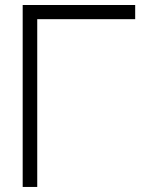

<svg xmlns="http://www.w3.org/2000/svg" viewBox="-20 -740 565 760"><path d="M69.8 0V-720.2H515.1V-664.1H127.4V0Z"/></svg>

Font: Manrope Light
Style: Regular
Weight: 300
Designer: Mikhail Sharanda
Foundry: Mikhail Sharanda
Version: Version 4.505;FEAKit 1.0